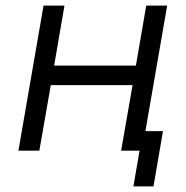

<svg xmlns="http://www.w3.org/2000/svg" viewBox="-20 -540 668 688"><path d="M504 -520 467 -305H174L211 -520H136L46 0H121L162 -235H455L414 0H480L458 128H530L564 -70H501L579 -520Z"/></svg>

Font: Fixel Display
Style: Italic
Weight: 400
Italic angle: -10°
Designer: AlfaBravo + MacPaw
Foundry: Kyrylo Tkachov, Marchela Mozhyna, Serhii Makarenko, Maria Weinstein, Zakhar Kryvoshyya
Version: Version 1.210;Glyphs 3.2 (3217)